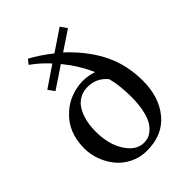

<svg xmlns="http://www.w3.org/2000/svg" viewBox="-206 -800 910 910"><g transform="rotate(-45 249.0 -344.5)"><path d="M253.9 -26.9Q269 -26.9 283.2 -31.5Q297.4 -36.1 312.7 -49.8Q328.1 -63.5 339.4 -84.5Q350.6 -105.5 357.9 -141.6Q365.2 -177.7 365.2 -224.1Q365.2 -298.8 350.1 -356.9Q311.5 -403.8 252 -403.8Q223.6 -403.8 201.7 -392.3Q179.7 -380.9 166.3 -363Q152.8 -345.2 144 -321Q135.3 -296.9 132.1 -273.7Q128.9 -250.5 128.9 -226.1Q128.9 -141.6 165.3 -84.2Q201.7 -26.9 253.9 -26.9ZM34.2 -208Q34.2 -318.4 106 -381.8Q137.2 -411.1 177.2 -425.5Q217.3 -439.9 253.9 -439.9Q290 -439.9 326.2 -428.2Q293.9 -502.9 238.8 -569.8Q224.1 -560.1 186.8 -534.9Q149.4 -509.8 129.9 -497.1L106.9 -528.8L211.9 -600.1Q209.5 -602.5 204.3 -608.2Q199.2 -613.8 196.8 -616.2Q164.1 -649.4 127.9 -674.8L146 -698.2Q197.8 -670.4 252.9 -627Q263.7 -634.3 302 -659.9Q340.3 -685.5 359.9 -699.2L382.8 -666L285.2 -601.1Q288.1 -598.1 294.2 -592.5Q300.3 -586.9 303.2 -584Q380.4 -506.8 419.2 -423.6Q458 -340.3 458 -237.8Q458 -129.4 400.4 -59.8Q342.8 9.8 236.8 9.8Q191.4 9.8 152.3 -9.5Q113.3 -28.8 87.9 -60.1Q62.5 -91.3 48.3 -129.9Q34.2 -168.5 34.2 -208Z"/></g></svg>

Font: Common Serif News
Style: Regular
Weight: 450
Designer: Philipp H. Poll, Khaled Hosny
Foundry: Stefan Peev, Context Ltd.
Version: Version 1.026